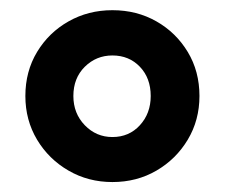

<svg xmlns="http://www.w3.org/2000/svg" viewBox="-20 -816 452 386"><path d="M206 -450Q157.5 -450 117.8 -473Q78 -496 54.5 -535.2Q31 -574.5 31 -623Q31 -672.5 54.5 -711.5Q78 -750.5 117.8 -773Q157.5 -795.5 206 -795.5Q255 -795.5 294.5 -773Q334 -750.5 357.5 -711.5Q381 -672.5 381 -623Q381 -574.5 357.5 -535.2Q334 -496 294.5 -473Q255 -450 206 -450ZM206 -540.5Q239.5 -540.5 261.2 -564.2Q283 -588 283 -623Q283 -659 261.2 -681.8Q239.5 -704.5 206 -704.5Q173.5 -704.5 150.5 -681.8Q127.5 -659 127.5 -623Q127.5 -588 150.5 -564.2Q173.5 -540.5 206 -540.5Z"/></svg>

Font: Overpass Medium
Style: Regular
Weight: 500
Designer: Delve Withrington, Dave Bailey, Thomas Jockin
Foundry: Delve Fonts LLC
Version: Version 4.000